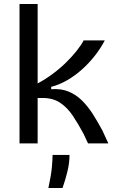

<svg xmlns="http://www.w3.org/2000/svg" viewBox="-20 -720 585 964"><path d="M78 0V-700H169V-301Q208 -322 244.5 -349Q281 -376 311.5 -406Q342 -436 365 -465Q388 -494 400 -517H506Q487 -480 458 -442.5Q429 -405 393 -372.5Q357 -340 317 -317Q277 -294 237 -284V-272Q287 -276 325 -260Q363 -244 392.5 -214.5Q422 -185 446.5 -146.5Q471 -108 494 -65L524 0H422L400 -47Q373 -98 345.5 -139Q318 -180 282 -204Q246 -228 195 -228H169V0ZM223 224Q237 159 240.5 119Q244 79 244 58H329Q329 97 319 139Q309 181 294 224Z"/></svg>

Font: Bricolage Grotesque 16pt
Style: Regular
Weight: 400
Version: Version 1.001;gftools[0.9.33.dev8+g029e19f]